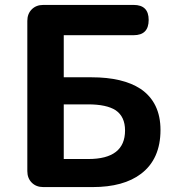

<svg xmlns="http://www.w3.org/2000/svg" viewBox="-20 -760 715 780"><path d="M156 0Q127 0 109 -18Q91 -36 91 -65V-675Q91 -704 109 -722Q127 -740 156 -740H337H523Q584 -740 584 -679Q584 -617 523 -617H239V-446H352Q479 -446 551 -399Q632 -344 632 -232Q632 -114 553 -54Q482 0 356 0ZM239 -114H339Q488 -114 488 -230Q488 -286 450 -312Q413 -336 338 -336H239V-225Z"/></svg>

Font: GenSenRounded JP B
Style: Regular
Weight: 700
Version: Version 1.501;PS 1;hotconv 16.6.51;makeotf.lib2.5.65220